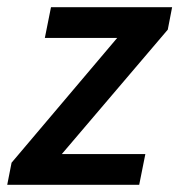

<svg xmlns="http://www.w3.org/2000/svg" viewBox="-30 -511 496 531"><path d="M-10 0 2 -61 294 -406H94L111 -491H446L434 -429L141 -85H372L355 0Z"/></svg>

Font: Source Sans 3 ExtraLight SemiBold
Style: Italic
Weight: 600
Italic angle: -11°
Version: Version 3.052;hotconv 1.1.0;makeotfexe 2.6.0